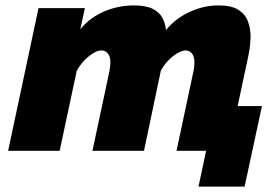

<svg xmlns="http://www.w3.org/2000/svg" viewBox="-20 -556 1032 708"><path d="M122 -526H293L276 -448Q311 -491 363.5 -513.5Q416 -536 473 -536Q518 -536 543 -523.5Q568 -511 579 -490Q590 -469 592 -445Q627 -488 679 -512Q731 -536 786 -536Q834 -536 859.5 -519.5Q885 -503 894.5 -476.5Q904 -450 904 -420Q904 -411 902.5 -393Q901 -375 895 -346L821 0H631L694 -296Q697 -313 697 -325Q697 -348 687.5 -359Q678 -370 665 -370Q645 -370 617.5 -348.5Q590 -327 573 -295L511 0H321L384 -296Q387 -313 387 -325Q387 -348 377.5 -359Q368 -370 354 -370Q334 -370 307 -348Q280 -326 263 -295L200 0H10ZM712 132 740 0H634L670 -165H946L882 132Z"/></svg>

Font: Raleway Black
Style: Italic
Weight: 900
Italic angle: -12°
Designer: Matt McInerney, Pablo Impallari, Rodrigo Fuenzalida
Foundry: Matt McInerney, Pablo Impallari, Rodrigo Fuenzalida
Version: Version 4.101;RELEASE